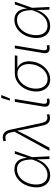

<svg xmlns="http://www.w3.org/2000/svg" viewBox="1089 -1889 812 3030"><g transform="rotate(-90 1495.0 -374.0)"><path d="M245.6 11.7Q175.3 11.7 128.7 -24.2Q82 -60.1 63.7 -124Q45.4 -188 59.1 -271.5Q72.8 -354 113 -417.5Q153.3 -481 211.4 -516.8Q269.5 -552.7 337.9 -552.7Q385.7 -552.7 420.4 -536.1Q455.1 -519.5 476.8 -490Q498.5 -460.4 508.5 -421.4Q518.6 -382.3 518.1 -336.9H532.2L529.8 -274.4L543 0H500.5L492.2 -293.5Q491.2 -340.3 483.2 -380.1Q475.1 -419.9 457.3 -449.5Q439.5 -479 409.9 -495.4Q380.4 -511.7 336.9 -511.7Q280.8 -511.7 231.9 -481.2Q183.1 -450.7 149.4 -396.5Q115.7 -342.3 103.5 -270.5Q91.8 -198.7 105.2 -144.5Q118.7 -90.3 154.8 -60.3Q190.9 -30.3 248 -30.3Q287.1 -30.3 322.3 -44.4Q357.4 -58.6 387.7 -86.4Q418 -114.3 442.6 -155.3Q467.3 -196.3 484.4 -249.5L583 -545.9H626L529.3 -271.5L512.2 -210H499.5Q481.9 -156.7 456.3 -115.5Q430.7 -74.2 397.9 -45.9Q365.2 -17.6 326.9 -2.9Q288.6 11.7 245.6 11.7Z M629.4 0 932.1 -552.2 920.4 -608.4Q912.6 -647.5 896 -668.5Q879.4 -689.5 854 -694.1Q828.6 -698.7 794.4 -687.5L788.1 -685.5L781.2 -724.1Q795.4 -730 810.5 -733.4Q825.7 -736.8 842.3 -736.8Q873 -736.8 897 -724.4Q920.9 -711.9 937.3 -687.3Q953.6 -662.6 961.4 -625L1070.8 -119.1Q1079.6 -80.1 1095.7 -59.1Q1111.8 -38.1 1136.7 -33.4Q1161.6 -28.8 1195.3 -39.6L1201.7 -41.5L1208.5 -3.4Q1195.3 2.4 1179 5.9Q1162.6 9.3 1146 9.3Q1115.2 9.3 1092 -3.2Q1068.8 -15.6 1053.2 -40.5Q1037.6 -65.4 1029.8 -102.5L974.1 -362.3Q964.8 -405.8 958.3 -448.2Q951.7 -490.7 943.8 -532.2H958.5Q938 -490.7 917.5 -448Q897 -405.3 874 -362.3L678.7 0Z M1426.8 2Q1372.6 9.3 1345.7 -15.1Q1318.8 -39.6 1328.6 -97.2L1402.8 -545.9H1447.3L1374 -104.5Q1366.7 -60.5 1383.5 -46.9Q1400.4 -33.2 1436 -39.6Q1443.4 -40 1445.1 -40.3Q1446.8 -40.5 1451.2 -41.5L1454.1 -2.4Q1449.2 -1 1441.9 0.2Q1434.6 1.5 1426.8 2ZM1422.9 -623.5 1463.9 -760.3H1511.2L1455.1 -623.5Z M1758.8 11.7Q1690.9 11.7 1644 -24.4Q1597.2 -60.5 1577.4 -123.5Q1557.6 -186.5 1571.3 -268.1Q1584.5 -350.1 1625.2 -412.6Q1666 -475.1 1724.6 -510.5Q1783.2 -545.9 1851.1 -545.9H2136.7L2129.9 -505.9H1902.3L1846.7 -504.9Q1790 -504.9 1741.7 -473.4Q1693.4 -441.9 1660.2 -388.7Q1627 -335.4 1615.7 -268.6Q1605 -201.2 1618.7 -147Q1632.3 -92.8 1669.2 -61Q1706.1 -29.3 1763.2 -29.3Q1820.3 -29.3 1868.4 -60.8Q1916.5 -92.3 1949.7 -146.5Q1982.9 -200.7 1994.1 -268.6Q2005.4 -335.9 1991 -389.4Q1976.6 -442.9 1939.9 -473.9Q1903.3 -504.9 1846.7 -504.9L1847.7 -524.4Q1897.9 -524.4 1937.7 -506.1Q1977.5 -487.8 2003.2 -453.9Q2028.8 -419.9 2038.3 -371.8Q2047.9 -323.7 2038.1 -263.7Q2024.9 -184.1 1984.1 -122.1Q1943.4 -60.1 1885 -24.2Q1826.7 11.7 1758.8 11.7Z M2271 2Q2216.8 9.3 2189.9 -15.1Q2163.1 -39.6 2172.9 -97.2L2247.1 -545.9H2291.5L2218.3 -104.5Q2210.9 -60.5 2227.8 -46.9Q2244.6 -33.2 2280.3 -39.6Q2287.6 -40 2289.3 -40.3Q2291 -40.5 2295.4 -41.5L2298.3 -2.4Q2293.5 -1 2286.1 0.2Q2278.8 1.5 2271 2Z M2602.5 11.7Q2532.2 11.7 2485.6 -24.2Q2439 -60.1 2420.7 -124Q2402.3 -188 2416 -271.5Q2429.7 -354 2470 -417.5Q2510.3 -481 2568.4 -516.8Q2626.5 -552.7 2694.8 -552.7Q2742.7 -552.7 2777.3 -536.1Q2812 -519.5 2833.7 -490Q2855.5 -460.4 2865.5 -421.4Q2875.5 -382.3 2875 -336.9H2889.2L2886.7 -274.4L2899.9 0H2857.4L2849.1 -293.5Q2848.1 -340.3 2840.1 -380.1Q2832 -419.9 2814.2 -449.5Q2796.4 -479 2766.8 -495.4Q2737.3 -511.7 2693.8 -511.7Q2637.7 -511.7 2588.9 -481.2Q2540 -450.7 2506.3 -396.5Q2472.7 -342.3 2460.4 -270.5Q2448.7 -198.7 2462.2 -144.5Q2475.6 -90.3 2511.7 -60.3Q2547.9 -30.3 2605 -30.3Q2644 -30.3 2679.2 -44.4Q2714.4 -58.6 2744.6 -86.4Q2774.9 -114.3 2799.6 -155.3Q2824.2 -196.3 2841.3 -249.5L2939.9 -545.9H2982.9L2886.2 -271.5L2869.1 -210H2856.4Q2838.9 -156.7 2813.2 -115.5Q2787.6 -74.2 2754.9 -45.9Q2722.2 -17.6 2683.8 -2.9Q2645.5 11.7 2602.5 11.7Z"/></g></svg>

Font: Inter ExtraLight
Style: Italic
Weight: 250
Italic angle: -9.3988°
Designer: Rasmus Andersson
Foundry: rsms
Version: Version 4.001;git-66647c0bb